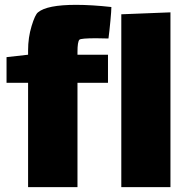

<svg xmlns="http://www.w3.org/2000/svg" viewBox="-20 -738 776 793"><path d="M300 -523V-512H426V-396H300V35H96V-396H7V-502L96 -512V-530Q96 -583 110.5 -630.5Q125 -678 137 -687Q174 -718 294 -718Q359 -718 440 -709Q440 -694 436 -651.5Q432 -609 428 -579L377 -580Q314 -580 308 -574Q300 -566 300 -523ZM481 -679 684 -687V35H481Z"/></svg>

Font: Lalezar
Style: Bold
Weight: 700
Designer: Borna Izadpanah
Foundry: Borna Izadpanah
Version: Version 1.003;January 24, 2021;FontCreator 13.0.0.2683 64-bi